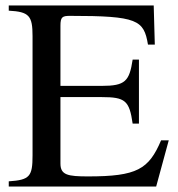

<svg xmlns="http://www.w3.org/2000/svg" viewBox="-20 -682 651 702"><path d="M597 -169H569C524 -63 481 -37 302 -37C228 -37 201 -42 201 -84V-327H352C438 -327 453 -314 465 -230H488V-464H465C453 -385 438 -368 352 -368H201V-588C201 -620 208 -624 236 -624C483 -624 506 -609 521 -519H546L542 -662H12V-643C87 -639 99 -624 99 -550V-114C99 -37 89 -24 12 -19V0H551Z"/></svg>

Font: XITS
Style: Regular
Weight: 400
Designer: MicroPress Inc., with final additions and corrections provided by Coen Hoffman, Elsevier (retired)
Version: Version 1.302